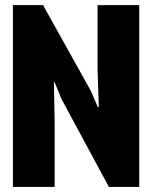

<svg xmlns="http://www.w3.org/2000/svg" viewBox="-20 -740 602 760"><path d="M31.2 0V-719.7H150.4L339.8 -379.9L367.2 -316.4H371.1L366.2 -465.8V-719.7H531.2V0H411.1L223.6 -347.7L196.3 -414.1H193.4L196.3 -253.9V0Z"/></svg>

Font: Reddit Mono Black
Style: Regular
Weight: 900
Monospace: yes
Designer: Stephen Hutchings
Foundry: Reddit
Version: Version 1.014